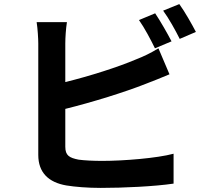

<svg xmlns="http://www.w3.org/2000/svg" viewBox="-20 -875 1040 938"><path d="M818 -673C799 -710 763 -773 738 -810L659 -777C686 -739 717 -680 737 -639ZM299 -343C429 -375 590 -425 691 -465C724 -477 769 -496 808 -512L754 -639C715 -615 681 -599 645 -585C556 -547 417 -503 299 -474V-663C299 -691 302 -736 307 -767H159C164 -736 167 -685 167 -663V-118C167 -32 217 16 304 31C347 38 407 43 472 43C582 43 734 36 828 22V-124C746 -102 584 -89 480 -89C435 -89 394 -91 364 -95C319 -104 299 -115 299 -158ZM777 -823C805 -785 837 -727 858 -685L937 -719C919 -754 883 -818 856 -855Z"/></svg>

Font: Source Han Sans Old Style Bold
Style: Regular
Weight: 700
Designer: Ryoko NISHIZUKA (kana & ideographs); Paul D. Hunt (Latin, Greek & Cyrillic); Wenlong ZHANG (bopomofo); Sandoll Communica
Foundry: Adobe Systems Incorporated
Version: Version 1.004;PS 1.004;hotconv 1.0.81;makeotf.lib2.5.63406